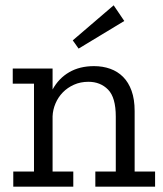

<svg xmlns="http://www.w3.org/2000/svg" viewBox="-20 -703 613 723"><path d="M276 -520 254 -551 408 -683 448 -624ZM339 0V-57H416V-264Q416 -336 387 -365.5Q358 -395 313 -395Q283 -395 258.5 -384Q234 -373 216.5 -355Q199 -337 189 -313.5Q179 -290 178 -265V-57H256V0H30V-57H108V-388H28V-445H178V-366Q201 -408 240.5 -431Q280 -454 334 -454Q367 -454 395 -444Q423 -434 443.5 -413.5Q464 -393 475.5 -361Q487 -329 487 -285V-57H564V0Z"/></svg>

Font: Zilla Slab Regular
Style: Regular
Weight: 400
Designer: Typotheque.com
Foundry: Typotheque type foundry
Version: Version 1.0; 2017